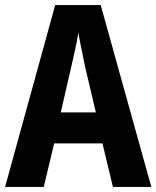

<svg xmlns="http://www.w3.org/2000/svg" viewBox="-20 -735 615 755"><path d="M424 0H575L376 -715H197L0 0H152L193 -171H383ZM314 -475 357 -293H219L261 -476C270 -515 283 -571 288 -607C294 -570 306 -518 314 -475Z"/></svg>

Font: Noto Sans Armenian Condensed
Style: Regular
Weight: 400
Width: 3
Designer: Monotype Design Team
Foundry: Monotype Imaging Inc.
Version: Version 2.008